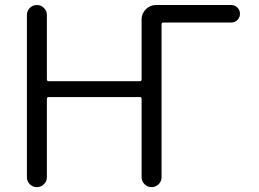

<svg xmlns="http://www.w3.org/2000/svg" viewBox="-20 -773 1040 770"><path d="M634.8 -682.6Q627.9 -682.6 627.9 -675.8V-62.5Q627.9 -45.9 616.2 -34.2Q604.5 -22.5 587.9 -22.5Q571.3 -22.5 559.6 -34.2Q547.9 -45.9 547.9 -62.5V-377Q547.9 -383.8 541 -383.8H175.8Q168 -383.8 168 -377V-62.5Q168 -45.9 156.2 -34.2Q144.5 -22.5 127.9 -22.5Q111.3 -22.5 99.6 -34.2Q87.9 -45.9 87.9 -62.5V-712.9Q87.9 -729.5 99.6 -741.2Q111.3 -752.9 127.9 -752.9Q144.5 -752.9 156.2 -741.2Q168 -729.5 168 -712.9V-455.1Q168 -447.3 175.8 -447.3H541Q547.9 -447.3 547.9 -455.1V-695.3Q547.9 -718.8 564.9 -735.8Q582 -752.9 605.5 -752.9H907.2Q921.9 -752.9 932.1 -742.7Q942.4 -732.4 942.4 -717.8Q942.4 -703.1 932.1 -692.9Q921.9 -682.6 907.2 -682.6Z"/></svg>

Font: Gen Jyuu Gothic P Normal
Style: Regular
Weight: 300
Designer: [Source Han Sans]
Ryoko NISHIZUKA  (kana & ideographs); Paul D. Hunt (Latin, Greek & Cyrillic); Wenlong ZHANG  (bopomofo
Version: Version 1.002.20150607